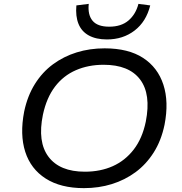

<svg xmlns="http://www.w3.org/2000/svg" viewBox="-20 -964 942 993"><path d="M414 9Q294 9 216.5 -40.5Q139 -90 110.5 -179Q82 -268 105 -387Q122 -468 160.5 -529.5Q199 -591 254 -631.5Q309 -672 376.5 -693Q444 -714 521 -714Q644 -714 720 -664.5Q796 -615 825 -526Q854 -437 831 -319Q814 -237 775 -175.5Q736 -114 681 -73.5Q626 -33 558.5 -12Q491 9 414 9ZM419 -76Q499 -76 563 -104.5Q627 -133 671.5 -190.5Q716 -248 734 -335Q762 -477 704.5 -553Q647 -629 516 -629Q437 -629 372.5 -601Q308 -573 264.5 -516Q221 -459 202 -371Q173 -230 231 -153Q289 -76 419 -76ZM533 -760Q477 -760 439.5 -780.5Q402 -801 386 -840.5Q370 -880 375 -936L439 -944Q433 -888 458.5 -857Q484 -826 545 -826Q607 -826 644.5 -858Q682 -890 696 -944L757 -936Q736 -852 676 -806Q616 -760 533 -760Z"/></svg>

Font: Nunito Sans 7pt SemiExpanded
Style: Italic
Weight: 400
Width: 6
Italic angle: -9°
Designer: Vernon Adams
Foundry: Vernon Adams
Version: Version 3.101;gftools[0.9.27]